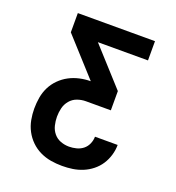

<svg xmlns="http://www.w3.org/2000/svg" viewBox="-133 -636 866 947"><g transform="rotate(20 300.0 -162.5)"><path d="M298 205Q268 205 238.5 200Q209 195 182 182Q155 169 133.5 148Q112 127 98 100.5Q84 74 78.5 44.5Q73 15 73 -14Q73 -44 78 -73Q83 -102 96 -128Q109 -154 130 -175Q151 -196 176.5 -209.5Q202 -223 231 -229.5Q260 -236 289 -236L114 -429V-530H519V-429H256L431 -236V-135H300Q277 -135 255 -127Q233 -119 218 -101Q203 -83 197.5 -60.5Q192 -38 192 -15Q192 8 197.5 30.5Q203 53 217.5 70.5Q232 88 253.5 96Q275 104 298 104Q317 104 336.5 99Q356 94 371 82Q386 70 394 51.5Q402 33 402 14H521Q521 41 513 68Q505 95 490 118Q475 141 453 158.5Q431 176 405.5 186.5Q380 197 353 201Q326 205 298 205Z"/></g></svg>

Font: Iosevka Curly Extended
Style: Bold
Weight: 700
Width: 7
Monospace: yes
Designer: Belleve Invis
Foundry: Belleve Invis
Version: Version 11.1.0; ttfautohint (v1.8.3)